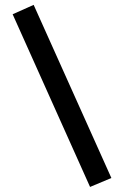

<svg xmlns="http://www.w3.org/2000/svg" viewBox="-20 -730 500 773"><path d="M342.6 22.6 30.9 -672.6 115.5 -710.4 428.4 -13.4Z"/></svg>

Font: TitilliumWeb ExtraLight
Style: Regular
Weight: 400
Designer: Mohamed Gaber, Accademia di Belle Arti di Urbino and others
Foundry: Kief Type Foundry, Accademia di Belle Arti di Urbino and others
Version: Version 3.000; ttfautohint (v1.8.2)